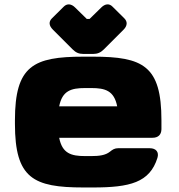

<svg xmlns="http://www.w3.org/2000/svg" viewBox="-20 -828 802 860"><path d="M354 11.7H396C562 11.7 650.4 -10.3 685.1 -120.6C693.4 -147.5 678.2 -164.1 650.9 -164.1H508.8C493.7 -164.1 484.4 -158.2 472.2 -148.4C452.1 -132.3 423.8 -128.9 388.7 -128.9H361.3C298.8 -128.9 258.8 -140.6 245.1 -210.9H663.1C688 -210.9 702.6 -224.1 703.1 -249V-289.1C703.1 -533.2 621.1 -574.2 396 -574.2H354C128.9 -574.2 46.9 -533.2 46.9 -289.1V-273.4C46.9 -29.3 128.9 11.7 354 11.7ZM504.9 -351.6H245.1C258.8 -421.9 298.8 -433.6 361.3 -433.6H388.7C451.2 -433.6 491.2 -421.9 504.9 -351.6ZM433.6 -794.4 381.3 -743.2H368.7L316.4 -794.4C299.3 -811.5 280.3 -813 265.6 -798.3L212.4 -745.6C197.8 -731 198.7 -713.4 216.8 -695.3L305.2 -606.9C319.3 -592.8 333 -586.4 353 -586.4H397.5C417 -586.4 431.2 -592.8 445.3 -606.9L533.2 -694.8C551.3 -712.9 551.3 -731.4 537.1 -745.6L483.9 -798.3C468.8 -814 449.7 -810.5 433.6 -794.4Z"/></svg>

Font: Gyrotrope Black
Style: Regular
Weight: 900
Designer: David Moles
Version: Version 1.003;Glyphs 3.3.1 (3343)